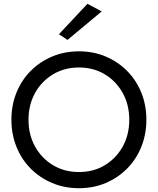

<svg xmlns="http://www.w3.org/2000/svg" viewBox="-20 -980 830 1010"><path d="M515 -920 335 -770 290 -800 440 -960ZM40 -350Q40 -427 66.5 -492.5Q93 -558 141 -606.5Q189 -655 254 -682.5Q319 -710 395 -710Q472 -710 536.5 -682.5Q601 -655 649 -606.5Q697 -558 723.5 -492.5Q750 -427 750 -350Q750 -274 723.5 -208Q697 -142 649 -93.5Q601 -45 536.5 -17.5Q472 10 395 10Q319 10 254 -17.5Q189 -45 141 -93.5Q93 -142 66.5 -208Q40 -274 40 -350ZM130 -350Q130 -271 164.5 -209Q199 -147 259 -111Q319 -75 395 -75Q472 -75 531.5 -111Q591 -147 625.5 -209Q660 -271 660 -350Q660 -429 625.5 -491Q591 -553 531.5 -589Q472 -625 395 -625Q319 -625 259 -589Q199 -553 164.5 -491Q130 -429 130 -350Z"/></svg>

Font: Jost
Style: Regular
Weight: 400
Version: Version 3.500